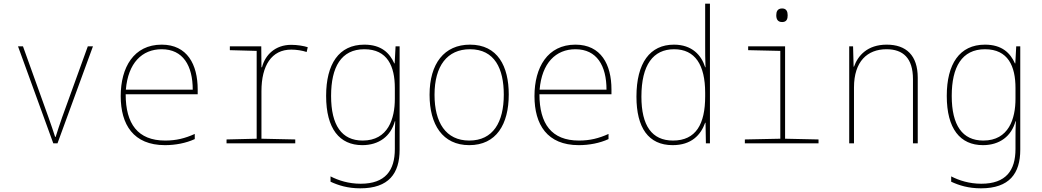

<svg xmlns="http://www.w3.org/2000/svg" viewBox="-20 -780 5670 1045"><path d="M270 0H293L486 -528H458L318 -141C303 -99 294 -69 283 -35H280C269 -69 259 -99 244 -141L105 -528H78Z M878 10C935 10 992 -1 1040 -23V-51C987 -27 939 -15 879 -15C730 -15 664 -106 664 -267H1056V-293C1056 -429 999 -537 860 -537C708 -537 637 -413 637 -257C637 -102 706 10 878 10ZM1029 -292H665C677 -437 753 -512 860 -512C976 -512 1029 -423 1029 -292Z M1213 0H1587V-21L1403 -25V-284C1403 -423 1458 -510 1565 -510C1594 -510 1625 -505 1649 -497L1655 -523C1634 -530 1598 -536 1565 -536C1478 -536 1423 -481 1406 -414H1403L1402 -528H1231V-507L1377 -503V-25L1213 -21Z M1941 245C2096 245 2155 164 2155 35V-528H2133L2128 -435H2126C2101 -491 2056 -537 1963 -537C1824 -537 1755 -431 1755 -258C1755 -79 1828 10 1952 10C2043 10 2107 -39 2129 -120H2131C2129 -80 2129 -54 2129 -16V31C2129 148 2077 220 1943 220C1877 220 1822 202 1779 180V209C1822 229 1873 245 1941 245ZM1954 -15C1840 -15 1782 -98 1782 -258C1782 -415 1837 -512 1963 -512C2089 -512 2129 -419 2129 -301V-242C2129 -135 2093 -15 1954 -15Z M2534 10C2681 10 2749 -103 2749 -266C2749 -419 2689 -537 2538 -537C2398 -537 2318 -434 2318 -264C2318 -102 2389 10 2534 10ZM2534 -15C2406 -15 2345 -114 2345 -264C2345 -421 2414 -512 2538 -512C2673 -512 2722 -405 2722 -265C2722 -115 2664 -15 2534 -15Z M3130 10C3187 10 3244 -1 3292 -23V-51C3239 -27 3191 -15 3131 -15C2982 -15 2916 -106 2916 -267H3308V-293C3308 -429 3251 -537 3112 -537C2960 -537 2889 -413 2889 -257C2889 -102 2958 10 3130 10ZM3281 -292H2917C2929 -437 3005 -512 3112 -512C3228 -512 3281 -423 3281 -292Z M3641 10C3743 10 3794 -45 3818 -112H3820L3822 0H3844V-760H3818V-535C3818 -496 3818 -455 3820 -414H3818C3798 -479 3747 -537 3648 -537C3518 -537 3444 -438 3444 -254C3444 -85 3509 10 3641 10ZM3643 -15C3528 -15 3471 -96 3471 -254C3471 -427 3535 -512 3649 -512C3763 -512 3818 -427 3818 -275V-255C3818 -105 3768 -15 3643 -15Z M4237 -660C4263 -660 4267 -679 4267 -697C4267 -716 4261 -734 4237 -734C4211 -734 4205 -716 4205 -697C4205 -677 4212 -660 4237 -660ZM4034 0H4435V-21L4253 -25V-528H4052V-507L4227 -503V-25L4034 -21Z M4602 0H4628V-304C4628 -446 4701 -512 4805 -512C4895 -512 4949 -464 4949 -349V0H4975V-357C4975 -479 4912 -537 4806 -537C4701 -537 4649 -477 4628 -417H4626L4623 -528H4602Z M5319 245C5474 245 5533 164 5533 35V-528H5511L5506 -435H5504C5479 -491 5434 -537 5341 -537C5202 -537 5133 -431 5133 -258C5133 -79 5206 10 5330 10C5421 10 5485 -39 5507 -120H5509C5507 -80 5507 -54 5507 -16V31C5507 148 5455 220 5321 220C5255 220 5200 202 5157 180V209C5200 229 5251 245 5319 245ZM5332 -15C5218 -15 5160 -98 5160 -258C5160 -415 5215 -512 5341 -512C5467 -512 5507 -419 5507 -301V-242C5507 -135 5471 -15 5332 -15Z"/></svg>

Font: Noto Sans Mono SemiCondensed Thin
Style: Regular
Weight: 100
Width: 4
Designer: Monotype Design Team
Foundry: Monotype Imaging Inc.
Version: Version 2.014